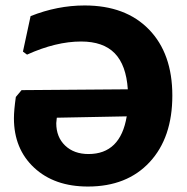

<svg xmlns="http://www.w3.org/2000/svg" viewBox="-20 -673 684 703"><path d="M290 -653Q440 -653 525.5 -565Q611 -477 611 -323Q611 -169 528 -79.5Q445 10 302 10Q179 10 105 -59Q31 -128 31 -240Q31 -269 38 -318L59 -343L448 -346Q442 -435 400 -478Q358 -521 277 -521Q185 -521 79 -473L64 -484L92 -614Q190 -653 290 -653ZM186 -222Q186 -171 218.5 -140Q251 -109 304 -109Q421 -109 444 -247L188 -242Z"/></svg>

Font: Alegreya Sans ExtraBold
Style: Regular
Weight: 800
Designer: Juan Pablo del Peral
Foundry: Huerta Tipografica
Version: Version 2.007